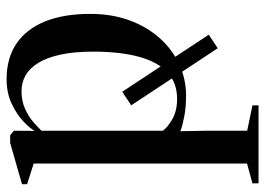

<svg xmlns="http://www.w3.org/2000/svg" viewBox="-128 -430 784 567"><g transform="rotate(-90 263.5 -147.0)"><path d="M404 104.5 235.5 -151 275.5 -177.5 444 78ZM5 225V207L63.5 191V-439L2.5 -458.5V-473.5L124.5 -508.5H147L160.5 -497.5L160 -436Q167.5 -450 188 -469.5Q208.5 -489 240.2 -504Q272 -519 312.5 -519Q375 -519 418 -489.8Q461 -460.5 483.2 -405.5Q505.5 -350.5 505.5 -271.5Q505.5 -208.5 486.5 -156.5Q467.5 -104.5 434 -67Q400.5 -29.5 356.8 -9.2Q313 11 263.5 11Q229 11 200.2 5.2Q171.5 -0.5 159 -6L160.5 75.5V191.5L235.5 207V225ZM254.5 -15.5Q301.5 -15.5 332.2 -43.5Q363 -71.5 378.5 -127Q394 -182.5 394 -263Q394 -319.5 385.2 -359.8Q376.5 -400 360.8 -425.5Q345 -451 323.8 -463Q302.5 -475 278 -475Q248.5 -475 225.2 -464.5Q202 -454 186 -440Q170 -426 160.5 -416V-57.5Q170.5 -43.5 194.8 -29.5Q219 -15.5 254.5 -15.5Z"/></g></svg>

Font: Merriweather 144pt
Style: Regular
Weight: 400
Version: Version 2.100